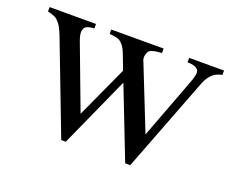

<svg xmlns="http://www.w3.org/2000/svg" viewBox="-83 -582 889 733"><g transform="rotate(20 361.5 -216.0)"><path d="M714.4 -429.2Q670.9 -423.3 650.4 -372.6L501.5 14.6H481L369.1 -272.5L239.7 14.6H221.2L77.1 -361.8Q69.8 -379.9 63 -391.6Q56.2 -403.3 48.8 -409.7Q43.5 -416.5 32.2 -421.4Q21 -426.3 5.9 -429.2V-447.3H194.3V-429.2Q168.5 -427.7 159.7 -420.4Q151.4 -412.1 151.1 -398.4Q150.9 -384.8 159.7 -361.8L256.3 -105L352.5 -314.9L327.1 -381.3Q315.4 -410.2 296.4 -421.4Q285.2 -427.7 256.3 -429.2V-447.3H469.2V-429.2Q451.2 -428.2 439 -425.8Q426.8 -423.3 419.4 -418Q416.5 -415 414.1 -409.9Q411.6 -404.8 410.4 -398.4Q409.2 -392.1 409.9 -385.3Q410.6 -378.4 414.1 -372.6L516.1 -115.7L608.9 -361.8Q619.6 -389.2 619.6 -404.3Q619.6 -407.2 618.2 -411.4Q616.7 -415.5 611.8 -419.7Q606.9 -423.8 597.7 -426.5Q588.4 -429.2 572.8 -429.2V-447.3H714.4Z"/></g></svg>

Font: Doulos SIL Afr
Style: Regular
Weight: 400
Designer: Walt Agee, Victor Gaultney, Peter Martin, Debbi Hosken, Becca Hirsbrunner
Foundry: SIL International
Version: Version 5.000